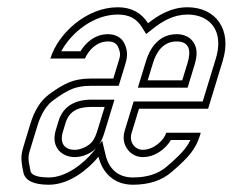

<svg xmlns="http://www.w3.org/2000/svg" viewBox="-20 -502 679 528"><path d="M387.1 -438C368.7 -467.3 340.9 -482 303.6 -482C217.7 -482 139.4 -409.5 118.5 -341H213.5C223.9 -364.2 245.9 -388 276.8 -388C290.8 -388 300 -383.2 304.4 -373.5C313.2 -354 310.6 -347.8 304.5 -328L291.6 -286H229.6C207.6 -286 188.5 -282.8 172.2 -276.5C156 -270.2 136.6 -258.7 114.2 -242C91.8 -225.3 74.9 -198.7 63.7 -162L47.5 -109C38 -77.9 35.6 -69.3 44.3 -28C49 -5.3 72.4 6 114.4 6C170.8 6 222.5 -36.4 250.9 -71C261.2 -27.5 293.2 6 345.4 6C388.7 6 423.6 -5.2 450.1 -27.5C476.6 -49.8 495.2 -68.2 505.9 -82.5C516.6 -96.8 524.3 -111.7 529 -127L532.1 -137H437.1C430.2 -114.6 401.6 -90 372.7 -90C350.7 -90 334.3 -111.6 341.8 -136L362.3 -203H552.3L592.6 -335C618.7 -420.4 573.6 -482 495.6 -482C450.9 -482 415.6 -460.6 387.1 -438ZM231.8 -208H267.8L248.2 -144C244 -130 239.1 -119.5 233.6 -112.5C224.9 -101.3 203.9 -90 185.7 -90C156.4 -90 143.6 -109.1 153 -140L160.3 -164C169.9 -195.3 192.9 -208 231.8 -208ZM465.8 -388C500.7 -388 506.3 -363.4 495.8 -329L481.1 -281H386.1L400.8 -329C409.9 -358.8 428.5 -388 465.8 -388ZM399.6 -422.3C426.7 -443.9 457.6 -462 495.6 -462C507.2 -462 517.6 -460.4 526.8 -457.6C569 -444.7 592.8 -404 573.5 -340.8L537.5 -223H347.5L322.7 -141.8C320.9 -136 320 -130 320 -124.1C319.9 -94.8 342.7 -70 372.7 -70C406.9 -70 436.2 -93.3 450 -117H503.7C499.7 -108.8 495.6 -102 489.9 -94.5C480.9 -82.4 463.1 -64.6 437.2 -42.8C415 -24.1 385.3 -14 345.4 -14C303.4 -14 279 -39.1 270.4 -75.6L261.1 -114.9L235.5 -83.7C208.8 -51.2 161 -14 114.4 -14C73.7 -14 65.4 -24.6 63.8 -32.1C55.4 -72.2 57.2 -72.2 66.7 -103.1L82.9 -156.1C93.3 -190.2 108.2 -212.6 126.1 -225.9C147.7 -242 165.8 -252.5 179.5 -257.9C192.9 -263.1 209.5 -266 229.6 -266H306.4L323.6 -322.1C329.3 -340.9 333.4 -357.9 322.6 -381.7C314.2 -400.2 295.3 -408 276.8 -408C240.3 -408 214.8 -383.4 201.4 -361H148.5C177.4 -414.8 239.6 -462 303.6 -462C335.2 -462 355.5 -450.9 370.2 -427.4L382 -408.4ZM231.8 -228C188.2 -228 153.8 -211 141.2 -169.8L133.9 -145.8C131.4 -137.6 130 -129.5 129.9 -121.6C129.9 -90 154.7 -70 185.7 -70C211.2 -70 236.2 -83.3 249.4 -100.2C257.2 -110.2 262.7 -122.8 267.4 -138.1L294.8 -228ZM465.8 -408C415.4 -408 391.6 -367.2 381.7 -334.8L359.1 -261H495.9L514.9 -323.1C518.3 -334.3 520.5 -345.2 520.6 -355.9C520.7 -385.1 500.3 -408 465.8 -408Z"/></svg>

Font: Din Kursivschrift
Style: EngGhost
Weight: 400
Version: Version 1.089